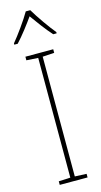

<svg xmlns="http://www.w3.org/2000/svg" viewBox="-143 -991 546 1033"><g transform="rotate(-15 130.0 -474.5)"><path d="M143 -949H118C94 -907 43 -836 12 -799V-792H31C65 -828 104 -880 131 -918C159 -879 196 -828 229 -792H248V-799C220 -832 168 -906 143 -949ZM208 0V-20L143 -23V-690L208 -694V-714H53V-694L118 -690V-23L53 -20V0Z"/></g></svg>

Font: Noto Sans Lao SemiCondensed Thin
Style: Regular
Weight: 100
Width: 4
Designer: Monotype Design Team
Foundry: Monotype Imaging Inc.
Version: Version 2.003